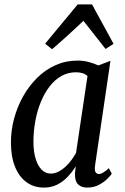

<svg xmlns="http://www.w3.org/2000/svg" viewBox="-20 -840 566 870"><path d="M411 -92Q407.5 -66.5 413.5 -59Q419.5 -51.5 428.5 -51.5Q436.5 -51.5 447.5 -58Q458.5 -64.5 473 -78L486.5 -53Q482.5 -46 467.5 -30.8Q452.5 -15.5 429 -2.8Q405.5 10 375 10Q349 10 334 -4.5Q319 -19 319.5 -54.5L323.5 -86.5Q306 -59 285 -37.2Q264 -15.5 238 -2.8Q212 10 179 10Q133 10 99.5 -14.8Q66 -39.5 47.8 -85.2Q29.5 -131 29.5 -194.5Q29.5 -249.5 44 -303.2Q58.5 -357 85.2 -404.2Q112 -451.5 149 -488Q186 -524.5 232.2 -545Q278.5 -565.5 331.5 -565.5Q358.5 -565.5 383 -558.8Q407.5 -552 425.5 -543.5L480.5 -564.5ZM376.5 -495.5Q366.5 -504.5 353.5 -508.5Q340.5 -512.5 324 -512.5Q288 -512.5 258 -495.5Q228 -478.5 204.5 -448Q181 -417.5 164.8 -377.5Q148.5 -337.5 140 -291.5Q131.5 -245.5 131.5 -197.5Q131.5 -153 141.5 -120.5Q151.5 -88 169 -70.8Q186.5 -53.5 210 -53.5Q228 -53.5 244.8 -62Q261.5 -70.5 276.5 -84.2Q291.5 -98 303.5 -114.5Q315.5 -131 324.5 -147ZM216 -617 184.5 -642 332 -820H397L494.5 -641.5L458.5 -618Q434 -649.5 408.8 -681.2Q383.5 -713 358 -745.5Q323.5 -713 288.8 -681.2Q254 -649.5 216 -617Z"/></svg>

Font: Merriweather 24pt SemiCondensed
Style: Italic
Weight: 400
Width: 4
Italic angle: -7.8°
Designer: Eben Sorkin
Foundry: Eben Sorkin
Version: Version 2.101